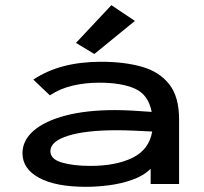

<svg xmlns="http://www.w3.org/2000/svg" viewBox="-20 -712 790 743"><path d="M314 11Q195 11 131 -24Q67 -59 67 -119Q67 -169 110.5 -206.5Q154 -244 234.5 -265Q315 -286 426 -286Q454 -286 491.5 -284Q529 -282 567 -279Q554 -346 502 -369Q450 -392 365 -392Q309 -392 260.5 -380.5Q212 -369 173 -343L109 -404Q212 -473 371 -473Q460 -473 528 -454Q596 -435 634.5 -386.5Q673 -338 673 -251V0H563V-59Q536 -32 492.5 -16.5Q449 -1 401.5 5Q354 11 314 11ZM175 -127Q175 -96 219.5 -83Q264 -70 329 -70Q429 -70 493 -101.5Q557 -133 569 -203Q535 -205 497.5 -206.5Q460 -208 432 -208Q311 -208 243 -186.5Q175 -165 175 -127ZM345 -503 274 -546 411 -692 502 -631Z"/></svg>

Font: Inconsolata ExtraExpanded SemiBold
Style: Regular
Weight: 600
Width: 8
Monospace: yes
Designer: Raph Levien, Cyreal, Brenton Simpson
Foundry: Raph Levien, Cyreal, Google
Version: Version 3.001; ttfautohint (v1.8.2.53-6de2)